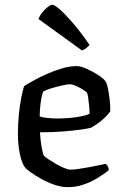

<svg xmlns="http://www.w3.org/2000/svg" viewBox="-20 -773 509 793"><path d="M260.5 0Q233.5 0 204.5 -10Q175.5 -20.1 149.6 -34.5Q123.8 -49 105.9 -62Q88 -75 83.2 -81.8Q70 -98.5 62 -137.3Q54 -176.1 54 -219.6Q54 -260.8 57.7 -298.4Q61.3 -336 67.3 -366.8Q73.3 -397.5 79.5 -417.2Q93.5 -426.2 118.3 -440.1Q143 -454 173.6 -467.5Q204.1 -480.9 236.2 -490.5Q268.3 -500 297 -500Q313 -500 337.5 -489.1Q362 -478.2 384.5 -463.8Q406.9 -449.5 414.9 -438.5Q421.1 -430.5 425.7 -408.3Q430.4 -386 433.1 -360Q435.9 -333.9 435.5 -313Q425.1 -298.2 410.4 -284.7Q395.6 -271.3 380.9 -261.2Q366.3 -251 356.2 -245.5Q346.2 -242.5 315.2 -238Q284.1 -233.5 240 -230Q195.9 -226.5 145.1 -226.5Q146.9 -193.6 152 -164.8Q157.1 -136 161.8 -129Q165.9 -124.9 179.6 -115.6Q193.3 -106.4 210.3 -96.5Q227.4 -86.6 244.2 -79.5Q261.1 -72.3 271.8 -72.3Q284 -72.3 304.4 -75.3Q324.9 -78.3 347.5 -82.4Q370 -86.5 388.9 -90.5Q407.7 -94.5 416.7 -96.5Q420.7 -93 425 -86.3Q429.2 -79.5 429.5 -70.1Q409.5 -54.1 382.8 -37.7Q356 -21.2 324.7 -10.6Q293.5 0 260.5 0ZM218.1 -283.6Q242.7 -283.6 268.9 -286Q295 -288.4 316.9 -292.8Q338.8 -297.2 349.7 -303Q350.2 -315.1 348.4 -333.1Q346.6 -351.1 344.5 -367.2Q342.4 -383.2 339.7 -388.8Q338 -393 324.5 -401.7Q310.9 -410.5 295 -417.7Q279 -424.9 267.8 -424.9Q258.1 -424.9 235.5 -419.8Q212.8 -414.8 190.5 -407.8Q168.2 -400.9 158.2 -394.6Q153.8 -382.7 150.5 -364.9Q147.3 -347 145.7 -327.7Q144.1 -308.5 144.1 -292Q155 -288 176.5 -285.8Q198 -283.6 218.1 -283.6ZM318.2 -564.8 139 -694.4Q143.8 -708 154.5 -721.4Q165.2 -734.9 177.3 -744.1Q189.4 -753.3 196.4 -753.3Q205.2 -753.3 228.5 -732.8Q251.8 -712.2 283.9 -674.7Q315.9 -637.3 349.7 -587.4Q345.9 -582.6 337.2 -575.2Q328.5 -567.8 318.2 -564.8Z"/></svg>

Font: Texturina Medium
Style: Regular
Weight: 500
Designer: Guillermo Torres Carreño
Foundry: Omnibus-Type
Version: Version 1.003